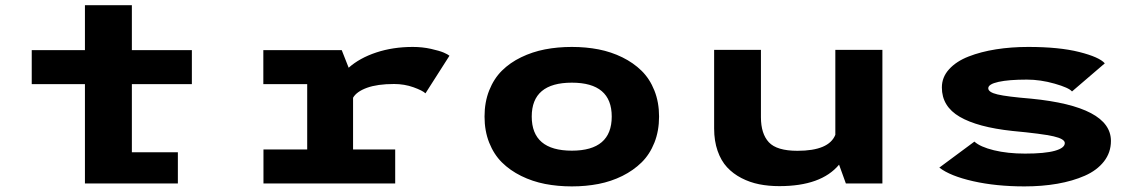

<svg xmlns="http://www.w3.org/2000/svg" viewBox="-20 -688 4290 720"><path d="M99 -372.5V-500H298.5V-668.5H474.5V-500H699.5V-372.5H474.5V-117H647V0H298.5V-372.5Z M1304 -127.5H1462V0H968V-127.5H1132V-372.5H967.5V-500H1261.5L1287.5 -434Q1328.5 -470.5 1391 -491.2Q1453.5 -512 1528 -512Q1563.5 -512 1596 -504.8Q1628.5 -497.5 1644 -490.8Q1659.5 -484 1665.5 -479L1575.5 -338Q1564.5 -348.5 1530.5 -360.8Q1496.5 -373 1457.5 -373Q1395.5 -373 1356.2 -358.8Q1317 -344.5 1304 -321.5Z M2124.5 11Q2071.5 11 2024 1.8Q1976.5 -7.5 1934.5 -28.2Q1892.5 -49 1862.2 -79Q1832 -109 1814.5 -153Q1797 -197 1797 -251Q1797 -305 1814.5 -349Q1832 -393 1862.2 -423Q1892.5 -453 1934.2 -473.2Q1976 -493.5 2023.5 -502.8Q2071 -512 2124.5 -512Q2177.5 -512 2224.8 -502.8Q2272 -493.5 2313.8 -473Q2355.5 -452.5 2386 -422.5Q2416.5 -392.5 2434 -348.5Q2451.5 -304.5 2451.5 -251Q2451.5 -197 2434 -153Q2416.5 -109 2386 -79Q2355.5 -49 2313.8 -28.2Q2272 -7.5 2224.5 1.8Q2177 11 2124.5 11ZM2124.5 -123Q2274 -123 2274 -251Q2274 -378 2124.5 -378Q1974 -378 1974 -251Q1974 -123 2124.5 -123Z M2902.5 10Q2862 10 2827 3Q2792 -4 2760.5 -20.2Q2729 -36.5 2706.5 -60.8Q2684 -85 2671 -122.2Q2658 -159.5 2658 -206V-501H2833.5V-248.5Q2833.5 -186.5 2863.2 -154.5Q2893 -122.5 2970.5 -122.5Q3088.5 -122.5 3112.5 -182.5V-501H3289V0H3152L3126.5 -70.5Q3059.5 10 2902.5 10Z M3822 11Q3715.5 11 3629.2 -8.5Q3543 -28 3502.5 -59.5L3634 -157Q3656 -137 3707.2 -124.5Q3758.5 -112 3824 -112Q3898 -112 3935.5 -122.5Q3973 -133 3973 -151.5Q3973 -167 3930.8 -176.8Q3888.5 -186.5 3776 -197Q3646 -211 3579 -250Q3512 -289 3512 -360Q3512 -398.5 3539 -428.2Q3566 -458 3612 -476Q3658 -494 3715 -503Q3772 -512 3836 -512Q3952 -512 4027.2 -493Q4102.5 -474 4123 -450.5L4000 -345Q3988.5 -359 3935.2 -374.2Q3882 -389.5 3830.5 -389.5Q3763 -389.5 3724.5 -381Q3686 -372.5 3686 -357Q3686 -342 3721 -333.8Q3756 -325.5 3847 -318Q4146 -288.5 4146 -159.5Q4146 -116 4119.8 -82.5Q4093.5 -49 4048 -29Q4002.5 -9 3945.2 1Q3888 11 3822 11Z"/></svg>

Font: League Mono Wide
Style: Bold
Weight: 700
Width: 8
Designer: Tyler Finck
Foundry: The League of Moveable Type / Tyler Finck
Version: Version 2.210